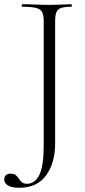

<svg xmlns="http://www.w3.org/2000/svg" viewBox="-63 -645 401 909"><path d="M275 -625Q277 -625 277 -619Q277 -613 275 -613Q242 -613 225.5 -607Q209 -601 203.5 -586Q198 -571 198 -542V34Q198 126 155.5 185Q113 244 27 244Q-7 244 -25 233Q-43 222 -43 206Q-43 192 -35 184.5Q-27 177 -14 177Q3 177 11.5 184Q20 191 26 200.5Q32 210 40.5 217.5Q49 225 65 225Q103 225 123.5 182.5Q144 140 144 43V-544Q144 -573 136.5 -587.5Q129 -602 107.5 -607.5Q86 -613 42 -613Q40 -613 40 -619Q40 -625 42 -625Q71 -625 103 -623.5Q135 -622 170 -622Q202 -622 228 -623.5Q254 -625 275 -625Z"/></svg>

Font: Cormorant Light Light
Style: Regular
Weight: 300
Version: Version 4.000